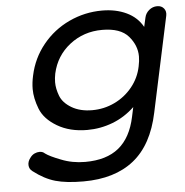

<svg xmlns="http://www.w3.org/2000/svg" viewBox="-52 -586 808 837"><g transform="rotate(-5 351.5 -167.5)"><path d="M702 -488 613 -72Q584 67 500.5 133.5Q417 200 280 200Q205 200 157.5 186.5Q110 173 62 136Q48 126 47 109Q46 92 59 76Q67 65 78 60Q89 55 100 55Q114 55 123 64Q142 78 189 96Q238 116 295 116Q388 116 442 72Q496 28 515 -62L524 -104Q481 -63 427.5 -42.5Q374 -22 316 -22Q240 -22 185 -54.5Q130 -87 112 -133.5Q94 -180 94 -220Q94 -248 101 -279Q117 -354 164.5 -412.5Q212 -471 280.5 -503Q349 -535 425 -535Q485 -535 531.5 -513Q578 -491 602 -448L611 -488Q615 -507 630.5 -520Q646 -533 666 -533Q685 -533 695.5 -520Q706 -507 702 -488ZM345 -106Q397 -106 443 -128Q489 -150 521 -189.5Q553 -229 563 -279Q568 -302 568 -322Q568 -370 533 -410.5Q498 -451 418 -451Q337 -451 276 -403.5Q215 -356 198 -279Q194 -259 194 -241Q194 -213 206 -181.5Q218 -150 255 -128Q292 -106 345 -106Z"/></g></svg>

Font: Sepalumica Med
Style: Italic
Weight: 500
Italic angle: -12°
Designer: Julieta Ulanovsky
Foundry: Julieta Ulanovsky
Version: Version 7.200